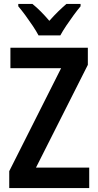

<svg xmlns="http://www.w3.org/2000/svg" viewBox="-20 -957 498 977"><path d="M434 0H27V-86L291 -610H33V-714H427V-627L163 -104H434ZM176 -777Q165 -798 147 -825Q129 -852 109.5 -878.5Q90 -905 73 -925V-937H145Q165 -921 187 -899Q209 -877 231 -851Q256 -879 276 -898.5Q296 -918 318 -937H390V-925Q374 -906 354.5 -879.5Q335 -853 317 -826Q299 -799 287 -777Z"/></svg>

Font: Noto Sans Khmer Condensed SemiBold
Style: Regular
Weight: 600
Width: 3
Designer: Danh Hong and the Monotype Design Team
Foundry: Monotype Imaging Inc.
Version: Version 2.004